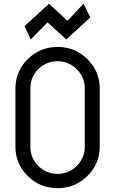

<svg xmlns="http://www.w3.org/2000/svg" viewBox="-20 -983 602 1003"><path d="M332.5 -874.5 416.5 -963.4 451.7 -892.1 326.2 -776.9 228.5 -866.2 140.6 -776.9 107.9 -846.2 235.8 -963.4ZM501 -520.5Q501 -520.5 501 -217.3Q501 -127.4 436.5 -63.7Q372.1 0 280.8 0Q189 0 125 -63.5Q60.5 -127.4 60.5 -217.3V-520.5Q60.5 -610.4 125 -674.1Q189.5 -737.8 280.8 -737.8Q372.1 -737.8 436.5 -674.1Q501 -610.4 501 -520.5ZM138.7 -522V-215.8Q138.7 -157.7 180.2 -116.2Q221.7 -74.7 280.8 -74.7Q338.9 -74.7 380.9 -116.2Q422.4 -157.2 422.9 -215.8V-522Q422.4 -580.6 380.9 -621.6Q338.9 -663.1 280.8 -663.1Q221.7 -663.1 180.2 -621.8Q138.7 -580.6 138.7 -522Z"/></svg>

Font: NovaMono
Style: Regular
Weight: 400
Monospace: yes
Version: Version 1.2